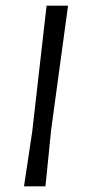

<svg xmlns="http://www.w3.org/2000/svg" viewBox="-20 -660 303 680"><path d="M161 -199 141 0H65L94 -193L145 -640H221Z"/></svg>

Font: Alegreya Sans SC
Style: Italic
Weight: 400
Italic angle: -7°
Designer: Juan Pablo del Peral
Foundry: Huerta Tipografica
Version: Version 2.008; ttfautohint (v1.6)